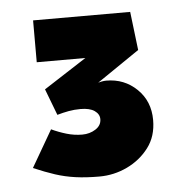

<svg xmlns="http://www.w3.org/2000/svg" viewBox="-38 -833 437 457"><g transform="rotate(-5 181.0 -604.0)"><path d="M182 -412Q150 -412 125 -415.5Q100 -419 77 -426.5Q54 -434 26 -446L77 -534Q94 -526 112.5 -520.5Q131 -515 150 -515Q168 -515 182 -524Q196 -533 196 -548Q196 -560 184.5 -568Q173 -576 151 -576Q136 -576 122.5 -573.5Q109 -571 95 -567L71 -630L232 -734L235 -696H57V-796H289L300 -704L171 -616L169 -622Q181 -629 194.5 -633.5Q208 -638 218 -638Q261 -638 291 -609Q321 -580 321 -535Q321 -496 300.5 -469Q280 -442 248.5 -427Q217 -412 182 -412Z"/></g></svg>

Font: Lexend Exa ExtraBold
Style: Regular
Weight: 800
Designer: Bonnie Shaver-Troup, Thomas Jockin
Foundry: Lexend
Version: Version 1.007